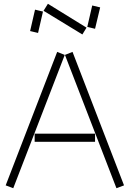

<svg xmlns="http://www.w3.org/2000/svg" viewBox="-20 -982 687 1014"><path d="M210 -925 415 -800 437 -836 233 -962ZM441 -840 482 -830 509 -943 467 -953ZM139 -818 181 -808 207 -921 165 -931ZM10 -3 50 12 322 -692 282 -708ZM323 -692 595 12 635 -3 363 -708ZM163 -233H482V-276H163Z"/></svg>

Font: Anthony
Style: Regular
Weight: 400
Designer: Sun Young Oh
Foundry: Velvetyne Type Foundry
Version: Version 1.000;hotconv 1.0.109;makeotfexe 2.5.65596